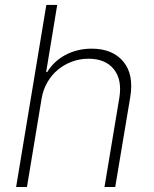

<svg xmlns="http://www.w3.org/2000/svg" viewBox="-20 -747 616 767"><path d="M44.4 0 165.1 -727.3H208.5L164.4 -459.2H168.7Q181.5 -480.5 199.8 -497.7Q218 -514.9 240.8 -527.2Q263.5 -539.4 290.1 -546Q316.8 -552.6 346.6 -552.6Q429.3 -552.6 472.3 -501.4Q515.3 -449.9 500.4 -359.7L440.3 0H397.4L457 -358Q468 -428.6 435 -470.2Q401.3 -512.4 333.5 -512.4Q299 -512.4 267.8 -500.9Q236.5 -489.3 211.5 -468.6Q186.4 -447.8 169.4 -418.5Q152.3 -389.2 146.3 -353.7L87.7 0Z"/></svg>

Font: Inter P Extra Light
Style: Italic
Weight: 200
Italic angle: 9.39999°
Designer: Rasmus Andersson
Foundry: rsms
Version: Version 3.018;git-588b23468